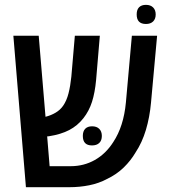

<svg xmlns="http://www.w3.org/2000/svg" viewBox="-20 -779 708 799"><path d="M87.9 0 35.6 -630.4H141.1L169.4 -293Q192.4 -298.8 211.4 -310.1Q230.5 -321.3 242.7 -338.9Q257.3 -359.9 265.1 -390.4Q272.9 -420.9 276.9 -460L291.5 -630.4H395.5L379.9 -445.8Q375 -393.1 362.8 -355Q350.6 -316.9 327.1 -287.1Q302.7 -255.9 268.1 -237.8Q233.4 -219.7 183.1 -211.9Q181.6 -211.9 179.7 -211.7Q177.7 -211.4 176.3 -211.4L186.5 -87.4H273.9Q329.1 -87.4 374.8 -113.3Q420.4 -139.2 451.2 -187.5Q494.6 -252.9 503.9 -352.5L528.8 -630.4H633.8L608.4 -351.6Q603 -291.5 587.2 -238.5Q571.3 -185.5 544.4 -145Q524.4 -110.8 494.9 -82Q465.3 -53.2 425.3 -34.2Q391.6 -16.1 351.8 -8.1Q312 0 268.6 0ZM362.8 -173.8Q324.7 -173.8 324.7 -213.4Q324.7 -232.9 334.7 -243.2Q344.7 -253.4 363.3 -253.4Q382.3 -253.4 393.1 -242.7Q403.8 -231.9 403.8 -213.4Q403.8 -194.3 393.1 -184.1Q382.3 -173.8 362.8 -173.8ZM587.4 -679.2Q548.8 -679.2 548.8 -718.8Q548.8 -738.8 558.8 -748.8Q568.8 -758.8 587.4 -758.8Q606.4 -758.8 617.2 -748Q627.9 -737.3 627.9 -718.8Q627.9 -700.2 617.2 -689.7Q606.4 -679.2 587.4 -679.2Z"/></svg>

Font: Open Sans SemiCondensed SemiBold
Style: Regular
Weight: 600
Width: 4
Designer: Monotype Design Team
Foundry: Monotype Imaging Inc.
Version: Version 3.000